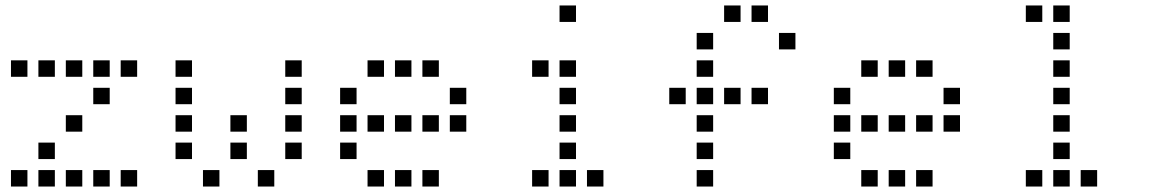

<svg xmlns="http://www.w3.org/2000/svg" viewBox="-20 -700 4240 700"><path d="M21 -480Q20 -480 20 -480Q20 -480 20 -479V-421Q20 -420 20 -420Q20 -420 21 -420H79Q80 -420 80 -420Q80 -420 80 -421V-479Q80 -480 80 -480Q80 -480 79 -480ZM121 -480Q120 -480 120 -480Q120 -480 120 -479V-421Q120 -420 120 -420Q120 -420 121 -420H179Q180 -420 180 -420Q180 -420 180 -421V-479Q180 -480 180 -480Q180 -480 179 -480ZM221 -480Q220 -480 220 -480Q220 -480 220 -479V-421Q220 -420 220 -420Q220 -420 221 -420H279Q280 -420 280 -420Q280 -420 280 -421V-479Q280 -480 280 -480Q280 -480 279 -480ZM321 -480Q320 -480 320 -480Q320 -480 320 -479V-421Q320 -420 320 -420Q320 -420 321 -420H379Q380 -420 380 -420Q380 -420 380 -421V-479Q380 -480 380 -480Q380 -480 379 -480ZM421 -480Q420 -480 420 -480Q420 -480 420 -479V-421Q420 -420 420 -420Q420 -420 421 -420H479Q480 -420 480 -420Q480 -420 480 -421V-479Q480 -480 480 -480Q480 -480 479 -480ZM321 -380Q320 -380 320 -380Q320 -380 320 -379V-321Q320 -320 320 -320Q320 -320 321 -320H379Q380 -320 380 -320Q380 -320 380 -321V-379Q380 -380 380 -380Q380 -380 379 -380ZM221 -280Q220 -280 220 -280Q220 -280 220 -279V-221Q220 -220 220 -220Q220 -220 221 -220H279Q280 -220 280 -220Q280 -220 280 -221V-279Q280 -280 280 -280Q280 -280 279 -280ZM121 -180Q120 -180 120 -180Q120 -180 120 -179V-121Q120 -120 120 -120Q120 -120 121 -120H179Q180 -120 180 -120Q180 -120 180 -121V-179Q180 -180 180 -180Q180 -180 179 -180ZM21 -80Q20 -80 20 -80Q20 -80 20 -79V-21Q20 -20 20 -20Q20 -20 21 -20H79Q80 -20 80 -20Q80 -20 80 -21V-79Q80 -80 80 -80Q80 -80 79 -80ZM121 -80Q120 -80 120 -80Q120 -80 120 -79V-21Q120 -20 120 -20Q120 -20 121 -20H179Q180 -20 180 -20Q180 -20 180 -21V-79Q180 -80 180 -80Q180 -80 179 -80ZM221 -80Q220 -80 220 -80Q220 -80 220 -79V-21Q220 -20 220 -20Q220 -20 221 -20H279Q280 -20 280 -20Q280 -20 280 -21V-79Q280 -80 280 -80Q280 -80 279 -80ZM321 -80Q320 -80 320 -80Q320 -80 320 -79V-21Q320 -20 320 -20Q320 -20 321 -20H379Q380 -20 380 -20Q380 -20 380 -21V-79Q380 -80 380 -80Q380 -80 379 -80ZM421 -80Q420 -80 420 -80Q420 -80 420 -79V-21Q420 -20 420 -20Q420 -20 421 -20H479Q480 -20 480 -20Q480 -20 480 -21V-79Q480 -80 480 -80Q480 -80 479 -80Z M621 -480Q620 -480 620 -480Q620 -480 620 -479V-421Q620 -420 620 -420Q620 -420 621 -420H679Q680 -420 680 -420Q680 -420 680 -421V-479Q680 -480 680 -480Q680 -480 679 -480ZM1021 -480Q1020 -480 1020 -480Q1020 -480 1020 -479V-421Q1020 -420 1020 -420Q1020 -420 1021 -420H1079Q1080 -420 1080 -420Q1080 -420 1080 -421V-479Q1080 -480 1080 -480Q1080 -480 1079 -480ZM621 -380Q620 -380 620 -380Q620 -380 620 -379V-321Q620 -320 620 -320Q620 -320 621 -320H679Q680 -320 680 -320Q680 -320 680 -321V-379Q680 -380 680 -380Q680 -380 679 -380ZM1021 -380Q1020 -380 1020 -380Q1020 -380 1020 -379V-321Q1020 -320 1020 -320Q1020 -320 1021 -320H1079Q1080 -320 1080 -320Q1080 -320 1080 -321V-379Q1080 -380 1080 -380Q1080 -380 1079 -380ZM621 -280Q620 -280 620 -280Q620 -280 620 -279V-221Q620 -220 620 -220Q620 -220 621 -220H679Q680 -220 680 -220Q680 -220 680 -221V-279Q680 -280 680 -280Q680 -280 679 -280ZM821 -280Q820 -280 820 -280Q820 -280 820 -279V-221Q820 -220 820 -220Q820 -220 821 -220H879Q880 -220 880 -220Q880 -220 880 -221V-279Q880 -280 880 -280Q880 -280 879 -280ZM1021 -280Q1020 -280 1020 -280Q1020 -280 1020 -279V-221Q1020 -220 1020 -220Q1020 -220 1021 -220H1079Q1080 -220 1080 -220Q1080 -220 1080 -221V-279Q1080 -280 1080 -280Q1080 -280 1079 -280ZM621 -180Q620 -180 620 -180Q620 -180 620 -179V-121Q620 -120 620 -120Q620 -120 621 -120H679Q680 -120 680 -120Q680 -120 680 -121V-179Q680 -180 680 -180Q680 -180 679 -180ZM821 -180Q820 -180 820 -180Q820 -180 820 -179V-121Q820 -120 820 -120Q820 -120 821 -120H879Q880 -120 880 -120Q880 -120 880 -121V-179Q880 -180 880 -180Q880 -180 879 -180ZM1021 -180Q1020 -180 1020 -180Q1020 -180 1020 -179V-121Q1020 -120 1020 -120Q1020 -120 1021 -120H1079Q1080 -120 1080 -120Q1080 -120 1080 -121V-179Q1080 -180 1080 -180Q1080 -180 1079 -180ZM721 -80Q720 -80 720 -80Q720 -80 720 -79V-21Q720 -20 720 -20Q720 -20 721 -20H779Q780 -20 780 -20Q780 -20 780 -21V-79Q780 -80 780 -80Q780 -80 779 -80ZM921 -80Q920 -80 920 -80Q920 -80 920 -79V-21Q920 -20 920 -20Q920 -20 921 -20H979Q980 -20 980 -20Q980 -20 980 -21V-79Q980 -80 980 -80Q980 -80 979 -80Z M1321 -480Q1320 -480 1320 -480Q1320 -480 1320 -479V-421Q1320 -420 1320 -420Q1320 -420 1321 -420H1379Q1380 -420 1380 -420Q1380 -420 1380 -421V-479Q1380 -480 1380 -480Q1380 -480 1379 -480ZM1421 -480Q1420 -480 1420 -480Q1420 -480 1420 -479V-421Q1420 -420 1420 -420Q1420 -420 1421 -420H1479Q1480 -420 1480 -420Q1480 -420 1480 -421V-479Q1480 -480 1480 -480Q1480 -480 1479 -480ZM1521 -480Q1520 -480 1520 -480Q1520 -480 1520 -479V-421Q1520 -420 1520 -420Q1520 -420 1521 -420H1579Q1580 -420 1580 -420Q1580 -420 1580 -421V-479Q1580 -480 1580 -480Q1580 -480 1579 -480ZM1221 -380Q1220 -380 1220 -380Q1220 -380 1220 -379V-321Q1220 -320 1220 -320Q1220 -320 1221 -320H1279Q1280 -320 1280 -320Q1280 -320 1280 -321V-379Q1280 -380 1280 -380Q1280 -380 1279 -380ZM1621 -380Q1620 -380 1620 -380Q1620 -380 1620 -379V-321Q1620 -320 1620 -320Q1620 -320 1621 -320H1679Q1680 -320 1680 -320Q1680 -320 1680 -321V-379Q1680 -380 1680 -380Q1680 -380 1679 -380ZM1221 -280Q1220 -280 1220 -280Q1220 -280 1220 -279V-221Q1220 -220 1220 -220Q1220 -220 1221 -220H1279Q1280 -220 1280 -220Q1280 -220 1280 -221V-279Q1280 -280 1280 -280Q1280 -280 1279 -280ZM1321 -280Q1320 -280 1320 -280Q1320 -280 1320 -279V-221Q1320 -220 1320 -220Q1320 -220 1321 -220H1379Q1380 -220 1380 -220Q1380 -220 1380 -221V-279Q1380 -280 1380 -280Q1380 -280 1379 -280ZM1421 -280Q1420 -280 1420 -280Q1420 -280 1420 -279V-221Q1420 -220 1420 -220Q1420 -220 1421 -220H1479Q1480 -220 1480 -220Q1480 -220 1480 -221V-279Q1480 -280 1480 -280Q1480 -280 1479 -280ZM1521 -280Q1520 -280 1520 -280Q1520 -280 1520 -279V-221Q1520 -220 1520 -220Q1520 -220 1521 -220H1579Q1580 -220 1580 -220Q1580 -220 1580 -221V-279Q1580 -280 1580 -280Q1580 -280 1579 -280ZM1621 -280Q1620 -280 1620 -280Q1620 -280 1620 -279V-221Q1620 -220 1620 -220Q1620 -220 1621 -220H1679Q1680 -220 1680 -220Q1680 -220 1680 -221V-279Q1680 -280 1680 -280Q1680 -280 1679 -280ZM1221 -180Q1220 -180 1220 -180Q1220 -180 1220 -179V-121Q1220 -120 1220 -120Q1220 -120 1221 -120H1279Q1280 -120 1280 -120Q1280 -120 1280 -121V-179Q1280 -180 1280 -180Q1280 -180 1279 -180ZM1321 -80Q1320 -80 1320 -80Q1320 -80 1320 -79V-21Q1320 -20 1320 -20Q1320 -20 1321 -20H1379Q1380 -20 1380 -20Q1380 -20 1380 -21V-79Q1380 -80 1380 -80Q1380 -80 1379 -80ZM1421 -80Q1420 -80 1420 -80Q1420 -80 1420 -79V-21Q1420 -20 1420 -20Q1420 -20 1421 -20H1479Q1480 -20 1480 -20Q1480 -20 1480 -21V-79Q1480 -80 1480 -80Q1480 -80 1479 -80ZM1521 -80Q1520 -80 1520 -80Q1520 -80 1520 -79V-21Q1520 -20 1520 -20Q1520 -20 1521 -20H1579Q1580 -20 1580 -20Q1580 -20 1580 -21V-79Q1580 -80 1580 -80Q1580 -80 1579 -80Z M2021 -680Q2020 -680 2020 -680Q2020 -680 2020 -679V-621Q2020 -620 2020 -620Q2020 -620 2021 -620H2079Q2080 -620 2080 -620Q2080 -620 2080 -621V-679Q2080 -680 2080 -680Q2080 -680 2079 -680ZM1921 -480Q1920 -480 1920 -480Q1920 -480 1920 -479V-421Q1920 -420 1920 -420Q1920 -420 1921 -420H1979Q1980 -420 1980 -420Q1980 -420 1980 -421V-479Q1980 -480 1980 -480Q1980 -480 1979 -480ZM2021 -480Q2020 -480 2020 -480Q2020 -480 2020 -479V-421Q2020 -420 2020 -420Q2020 -420 2021 -420H2079Q2080 -420 2080 -420Q2080 -420 2080 -421V-479Q2080 -480 2080 -480Q2080 -480 2079 -480ZM2021 -380Q2020 -380 2020 -380Q2020 -380 2020 -379V-321Q2020 -320 2020 -320Q2020 -320 2021 -320H2079Q2080 -320 2080 -320Q2080 -320 2080 -321V-379Q2080 -380 2080 -380Q2080 -380 2079 -380ZM2021 -280Q2020 -280 2020 -280Q2020 -280 2020 -279V-221Q2020 -220 2020 -220Q2020 -220 2021 -220H2079Q2080 -220 2080 -220Q2080 -220 2080 -221V-279Q2080 -280 2080 -280Q2080 -280 2079 -280ZM2021 -180Q2020 -180 2020 -180Q2020 -180 2020 -179V-121Q2020 -120 2020 -120Q2020 -120 2021 -120H2079Q2080 -120 2080 -120Q2080 -120 2080 -121V-179Q2080 -180 2080 -180Q2080 -180 2079 -180ZM1921 -80Q1920 -80 1920 -80Q1920 -80 1920 -79V-21Q1920 -20 1920 -20Q1920 -20 1921 -20H1979Q1980 -20 1980 -20Q1980 -20 1980 -21V-79Q1980 -80 1980 -80Q1980 -80 1979 -80ZM2021 -80Q2020 -80 2020 -80Q2020 -80 2020 -79V-21Q2020 -20 2020 -20Q2020 -20 2021 -20H2079Q2080 -20 2080 -20Q2080 -20 2080 -21V-79Q2080 -80 2080 -80Q2080 -80 2079 -80ZM2121 -80Q2120 -80 2120 -80Q2120 -80 2120 -79V-21Q2120 -20 2120 -20Q2120 -20 2121 -20H2179Q2180 -20 2180 -20Q2180 -20 2180 -21V-79Q2180 -80 2180 -80Q2180 -80 2179 -80Z M2621 -680Q2620 -680 2620 -680Q2620 -680 2620 -679V-621Q2620 -620 2620 -620Q2620 -620 2621 -620H2679Q2680 -620 2680 -620Q2680 -620 2680 -621V-679Q2680 -680 2680 -680Q2680 -680 2679 -680ZM2721 -680Q2720 -680 2720 -680Q2720 -680 2720 -679V-621Q2720 -620 2720 -620Q2720 -620 2721 -620H2779Q2780 -620 2780 -620Q2780 -620 2780 -621V-679Q2780 -680 2780 -680Q2780 -680 2779 -680ZM2521 -580Q2520 -580 2520 -580Q2520 -580 2520 -579V-521Q2520 -520 2520 -520Q2520 -520 2521 -520H2579Q2580 -520 2580 -520Q2580 -520 2580 -521V-579Q2580 -580 2580 -580Q2580 -580 2579 -580ZM2821 -580Q2820 -580 2820 -580Q2820 -580 2820 -579V-521Q2820 -520 2820 -520Q2820 -520 2821 -520H2879Q2880 -520 2880 -520Q2880 -520 2880 -521V-579Q2880 -580 2880 -580Q2880 -580 2879 -580ZM2521 -480Q2520 -480 2520 -480Q2520 -480 2520 -479V-421Q2520 -420 2520 -420Q2520 -420 2521 -420H2579Q2580 -420 2580 -420Q2580 -420 2580 -421V-479Q2580 -480 2580 -480Q2580 -480 2579 -480ZM2421 -380Q2420 -380 2420 -380Q2420 -380 2420 -379V-321Q2420 -320 2420 -320Q2420 -320 2421 -320H2479Q2480 -320 2480 -320Q2480 -320 2480 -321V-379Q2480 -380 2480 -380Q2480 -380 2479 -380ZM2521 -380Q2520 -380 2520 -380Q2520 -380 2520 -379V-321Q2520 -320 2520 -320Q2520 -320 2521 -320H2579Q2580 -320 2580 -320Q2580 -320 2580 -321V-379Q2580 -380 2580 -380Q2580 -380 2579 -380ZM2621 -380Q2620 -380 2620 -380Q2620 -380 2620 -379V-321Q2620 -320 2620 -320Q2620 -320 2621 -320H2679Q2680 -320 2680 -320Q2680 -320 2680 -321V-379Q2680 -380 2680 -380Q2680 -380 2679 -380ZM2721 -380Q2720 -380 2720 -380Q2720 -380 2720 -379V-321Q2720 -320 2720 -320Q2720 -320 2721 -320H2779Q2780 -320 2780 -320Q2780 -320 2780 -321V-379Q2780 -380 2780 -380Q2780 -380 2779 -380ZM2521 -280Q2520 -280 2520 -280Q2520 -280 2520 -279V-221Q2520 -220 2520 -220Q2520 -220 2521 -220H2579Q2580 -220 2580 -220Q2580 -220 2580 -221V-279Q2580 -280 2580 -280Q2580 -280 2579 -280ZM2521 -180Q2520 -180 2520 -180Q2520 -180 2520 -179V-121Q2520 -120 2520 -120Q2520 -120 2521 -120H2579Q2580 -120 2580 -120Q2580 -120 2580 -121V-179Q2580 -180 2580 -180Q2580 -180 2579 -180ZM2521 -80Q2520 -80 2520 -80Q2520 -80 2520 -79V-21Q2520 -20 2520 -20Q2520 -20 2521 -20H2579Q2580 -20 2580 -20Q2580 -20 2580 -21V-79Q2580 -80 2580 -80Q2580 -80 2579 -80Z M3121 -480Q3120 -480 3120 -480Q3120 -480 3120 -479V-421Q3120 -420 3120 -420Q3120 -420 3121 -420H3179Q3180 -420 3180 -420Q3180 -420 3180 -421V-479Q3180 -480 3180 -480Q3180 -480 3179 -480ZM3221 -480Q3220 -480 3220 -480Q3220 -480 3220 -479V-421Q3220 -420 3220 -420Q3220 -420 3221 -420H3279Q3280 -420 3280 -420Q3280 -420 3280 -421V-479Q3280 -480 3280 -480Q3280 -480 3279 -480ZM3321 -480Q3320 -480 3320 -480Q3320 -480 3320 -479V-421Q3320 -420 3320 -420Q3320 -420 3321 -420H3379Q3380 -420 3380 -420Q3380 -420 3380 -421V-479Q3380 -480 3380 -480Q3380 -480 3379 -480ZM3021 -380Q3020 -380 3020 -380Q3020 -380 3020 -379V-321Q3020 -320 3020 -320Q3020 -320 3021 -320H3079Q3080 -320 3080 -320Q3080 -320 3080 -321V-379Q3080 -380 3080 -380Q3080 -380 3079 -380ZM3421 -380Q3420 -380 3420 -380Q3420 -380 3420 -379V-321Q3420 -320 3420 -320Q3420 -320 3421 -320H3479Q3480 -320 3480 -320Q3480 -320 3480 -321V-379Q3480 -380 3480 -380Q3480 -380 3479 -380ZM3021 -280Q3020 -280 3020 -280Q3020 -280 3020 -279V-221Q3020 -220 3020 -220Q3020 -220 3021 -220H3079Q3080 -220 3080 -220Q3080 -220 3080 -221V-279Q3080 -280 3080 -280Q3080 -280 3079 -280ZM3121 -280Q3120 -280 3120 -280Q3120 -280 3120 -279V-221Q3120 -220 3120 -220Q3120 -220 3121 -220H3179Q3180 -220 3180 -220Q3180 -220 3180 -221V-279Q3180 -280 3180 -280Q3180 -280 3179 -280ZM3221 -280Q3220 -280 3220 -280Q3220 -280 3220 -279V-221Q3220 -220 3220 -220Q3220 -220 3221 -220H3279Q3280 -220 3280 -220Q3280 -220 3280 -221V-279Q3280 -280 3280 -280Q3280 -280 3279 -280ZM3321 -280Q3320 -280 3320 -280Q3320 -280 3320 -279V-221Q3320 -220 3320 -220Q3320 -220 3321 -220H3379Q3380 -220 3380 -220Q3380 -220 3380 -221V-279Q3380 -280 3380 -280Q3380 -280 3379 -280ZM3421 -280Q3420 -280 3420 -280Q3420 -280 3420 -279V-221Q3420 -220 3420 -220Q3420 -220 3421 -220H3479Q3480 -220 3480 -220Q3480 -220 3480 -221V-279Q3480 -280 3480 -280Q3480 -280 3479 -280ZM3021 -180Q3020 -180 3020 -180Q3020 -180 3020 -179V-121Q3020 -120 3020 -120Q3020 -120 3021 -120H3079Q3080 -120 3080 -120Q3080 -120 3080 -121V-179Q3080 -180 3080 -180Q3080 -180 3079 -180ZM3121 -80Q3120 -80 3120 -80Q3120 -80 3120 -79V-21Q3120 -20 3120 -20Q3120 -20 3121 -20H3179Q3180 -20 3180 -20Q3180 -20 3180 -21V-79Q3180 -80 3180 -80Q3180 -80 3179 -80ZM3221 -80Q3220 -80 3220 -80Q3220 -80 3220 -79V-21Q3220 -20 3220 -20Q3220 -20 3221 -20H3279Q3280 -20 3280 -20Q3280 -20 3280 -21V-79Q3280 -80 3280 -80Q3280 -80 3279 -80ZM3321 -80Q3320 -80 3320 -80Q3320 -80 3320 -79V-21Q3320 -20 3320 -20Q3320 -20 3321 -20H3379Q3380 -20 3380 -20Q3380 -20 3380 -21V-79Q3380 -80 3380 -80Q3380 -80 3379 -80Z M3721 -680Q3720 -680 3720 -680Q3720 -680 3720 -679V-621Q3720 -620 3720 -620Q3720 -620 3721 -620H3779Q3780 -620 3780 -620Q3780 -620 3780 -621V-679Q3780 -680 3780 -680Q3780 -680 3779 -680ZM3821 -680Q3820 -680 3820 -680Q3820 -680 3820 -679V-621Q3820 -620 3820 -620Q3820 -620 3821 -620H3879Q3880 -620 3880 -620Q3880 -620 3880 -621V-679Q3880 -680 3880 -680Q3880 -680 3879 -680ZM3821 -580Q3820 -580 3820 -580Q3820 -580 3820 -579V-521Q3820 -520 3820 -520Q3820 -520 3821 -520H3879Q3880 -520 3880 -520Q3880 -520 3880 -521V-579Q3880 -580 3880 -580Q3880 -580 3879 -580ZM3821 -480Q3820 -480 3820 -480Q3820 -480 3820 -479V-421Q3820 -420 3820 -420Q3820 -420 3821 -420H3879Q3880 -420 3880 -420Q3880 -420 3880 -421V-479Q3880 -480 3880 -480Q3880 -480 3879 -480ZM3821 -380Q3820 -380 3820 -380Q3820 -380 3820 -379V-321Q3820 -320 3820 -320Q3820 -320 3821 -320H3879Q3880 -320 3880 -320Q3880 -320 3880 -321V-379Q3880 -380 3880 -380Q3880 -380 3879 -380ZM3821 -280Q3820 -280 3820 -280Q3820 -280 3820 -279V-221Q3820 -220 3820 -220Q3820 -220 3821 -220H3879Q3880 -220 3880 -220Q3880 -220 3880 -221V-279Q3880 -280 3880 -280Q3880 -280 3879 -280ZM3821 -180Q3820 -180 3820 -180Q3820 -180 3820 -179V-121Q3820 -120 3820 -120Q3820 -120 3821 -120H3879Q3880 -120 3880 -120Q3880 -120 3880 -121V-179Q3880 -180 3880 -180Q3880 -180 3879 -180ZM3721 -80Q3720 -80 3720 -80Q3720 -80 3720 -79V-21Q3720 -20 3720 -20Q3720 -20 3721 -20H3779Q3780 -20 3780 -20Q3780 -20 3780 -21V-79Q3780 -80 3780 -80Q3780 -80 3779 -80ZM3821 -80Q3820 -80 3820 -80Q3820 -80 3820 -79V-21Q3820 -20 3820 -20Q3820 -20 3821 -20H3879Q3880 -20 3880 -20Q3880 -20 3880 -21V-79Q3880 -80 3880 -80Q3880 -80 3879 -80ZM3921 -80Q3920 -80 3920 -80Q3920 -80 3920 -79V-21Q3920 -20 3920 -20Q3920 -20 3921 -20H3979Q3980 -20 3980 -20Q3980 -20 3980 -21V-79Q3980 -80 3980 -80Q3980 -80 3979 -80Z"/></svg>

Font: Doto Black Medium
Style: Regular
Weight: 500
Monospace: yes
Version: Version 1.000